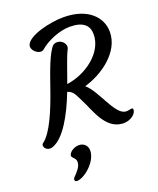

<svg xmlns="http://www.w3.org/2000/svg" viewBox="-208 -866 1014 1232"><g transform="rotate(-20 299.0 -250.0)"><path d="M28.3 0C109.9 -28.8 182.6 -160.6 236.8 -300.8C277.3 -290.5 286.6 -254.4 307.6 -214.8C347.7 -139.6 383.8 2.9 499 11.7C563.5 16.6 603 -27.3 597.2 -52.7C593.8 -67.9 570.3 -49.3 542 -54.7C473.1 -67.9 427.7 -237.3 357.9 -295.4C481.9 -330.6 626 -432.1 626 -569.8C626 -672.4 539.6 -759.3 376.5 -759.3C285.2 -759.3 130.4 -723.6 112.3 -664.1C103.5 -637.2 137.2 -601.1 167.5 -601.1C175.8 -601.1 183.6 -604 190.4 -610.4C236.3 -649.9 321.8 -688 394.5 -688C486.8 -688 522.9 -649.4 522.9 -590.8C522.9 -465.3 387.2 -366.2 254.4 -347.7C286.6 -436 312 -515.6 332 -554.2C351.1 -585.4 319.8 -623 283.7 -623C273.9 -623 264.2 -620.1 255.9 -613.8C218.8 -577.1 180.2 -467.3 141.6 -355.5C96.2 -224.1 40.5 -89.4 -21 -44.9C-42 -29.8 -16.1 15.6 28.3 0ZM119.1 88.9C114.3 108.4 146 113.3 146 144C146 175.8 117.7 204.6 96.2 226.6C82.5 238.8 82.5 258.3 101.6 258.3C150.4 258.3 247.1 180.2 247.1 102.5C247.1 69.3 222.7 45.9 189.5 45.9C158.7 45.9 126 65.4 119.1 88.9Z"/></g></svg>

Font: Courgette
Style: Regular
Weight: 400
Designer: Karolina Lach
Foundry: Karolina Lach
Version: Version 1.002